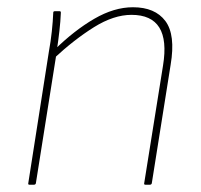

<svg xmlns="http://www.w3.org/2000/svg" viewBox="-20 -510 554 530"><path d="M382 0Q377 0 378 -4L430 -329Q453 -469 343 -469Q294 -469 239.5 -435Q185 -401 128 -348L131 -373Q185 -426 240 -458Q295 -490 347 -490Q408 -490 436.5 -452Q465 -414 451 -331L399 -4Q398 0 393 0ZM62 0Q57 0 58 -4L115 -368Q120 -395 123 -423Q126 -451 127 -475Q127 -479 131 -479H145Q148 -479 148 -475Q147 -451 144 -424.5Q141 -398 137 -372L136 -363L79 -4Q78 0 73 0Z"/></svg>

Font: Sofia Sans Semi Condensed Thin
Style: Italic
Weight: 250
Italic angle: -9°
Version: Version 4.100